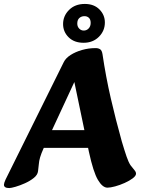

<svg xmlns="http://www.w3.org/2000/svg" viewBox="-35 -940 729 974"><path d="M12 14Q-15 14 -15 -2.9Q-15 -10.8 -7 -28.7L288 -624Q298 -645 323 -661Q348 -677 381.3 -686.5Q414.6 -696 450 -696Q464 -696 473 -690Q482 -684 485 -665Q502 -550 527 -441.5Q552 -333 583 -222Q597 -175 607 -146Q617 -117 627 -102Q638 -87 646.5 -77.5Q655 -68 655 -59Q655 -48 638.5 -35.5Q622 -23 597.5 -12Q573 -1 549 5.5Q525 12 510.1 12Q485 12 461.7 -27.5Q438.3 -67 416 -170L329 -587L377 -599L186.7 -189Q174 -161 168.5 -142Q163 -123 162 -107.5Q161 -92 158 -72Q156 -53 136.7 -37.5Q117.4 -22 91.9 -10.5Q66.4 1 43.7 7.5Q21 14 12 14ZM144 -190V-280H516V-190ZM389 -723Q341.3 -723 313.2 -750.8Q285 -778.7 285 -818Q285 -859.2 315.3 -889.6Q345.6 -920 395.4 -920Q442 -920 469.5 -892.1Q497 -864.3 497 -826Q497 -783.7 466.8 -753.4Q436.5 -723 389 -723ZM390 -785Q404.7 -785 414.8 -795.8Q425 -806.6 425 -824Q425 -841 416.1 -849.5Q407.2 -858 393.4 -858Q378 -858 367.5 -848.6Q357 -839.2 357 -820.5Q357 -805 366.7 -795Q376.3 -785 390 -785Z"/></svg>

Font: Alkatra
Style: Regular
Weight: 400
Designer: Suman Bhandary
Version: Version 1.100;gftools[0.9.22]